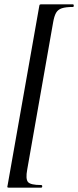

<svg xmlns="http://www.w3.org/2000/svg" viewBox="-20 -745 359 882"><path d="M20 117Q15 117 14 115Q13 113 15 106L160 -715Q161 -722 162.5 -723.5Q164 -725 169 -725Q207 -725 249 -725Q291 -725 315 -725Q319 -725 319 -719Q319 -713 315 -713Q282 -713 264 -707Q246 -701 237.5 -686Q229 -671 224 -642L105 34Q97 77 108.5 91Q120 105 169 105Q174 105 174 111Q174 117 169 117Q144 117 101.5 117Q59 117 20 117Z"/></svg>

Font: Cormorant Garamond Light SemiBold
Style: Italic
Weight: 600
Italic angle: -10°
Version: Version 4.001